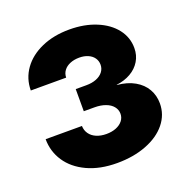

<svg xmlns="http://www.w3.org/2000/svg" viewBox="-102 -622 702 723"><g transform="rotate(-20 249.0 -260.0)"><path d="M25.2 -168.9H170.7Q171.1 -151 180.8 -137.4Q190.4 -123.7 207.8 -116.3Q225.2 -108.9 247.6 -108.9Q269.4 -108.9 286.5 -115.7Q303.6 -122.6 313.2 -134.8Q322.9 -147.1 322.9 -162.7Q322.9 -179.1 312.5 -191.8Q302.2 -204.6 283.2 -211.6Q264.3 -218.7 238.8 -218.7H196.2V-307.4H238.8Q261.5 -307.4 278.8 -314.2Q296.2 -321 305.9 -333.5Q315.6 -346.1 315.6 -361.9Q315.6 -377.2 307.3 -389.1Q298.9 -401.1 283.7 -407.7Q268.5 -414.3 248.9 -414.3Q228.2 -414.3 212 -407.6Q195.8 -401 186.6 -388.8Q177.3 -376.5 177.1 -360.3H35.4Q35.6 -408 62.6 -445.8Q89.6 -483.6 138.3 -505.1Q186.9 -526.6 249.7 -526.6Q309.9 -526.6 356.9 -507.2Q403.9 -487.9 430.3 -454.1Q456.6 -420.2 456.6 -377.6Q456.6 -348.4 442.6 -325.4Q428.6 -302.3 403.8 -288.1Q379 -273.8 347 -270V-269Q388.1 -265.3 417.1 -248.7Q446.2 -232.1 460.9 -206.2Q475.7 -180.4 475.7 -148.7Q475.7 -103.6 446.8 -68Q418 -32.4 366.1 -12.3Q314.3 7.8 248.4 7.8Q179.6 7.8 129.1 -15.8Q78.6 -39.4 52 -79.5Q25.4 -119.6 25.2 -168.9Z"/></g></svg>

Font: Intratopia Thin
Style: Regular
Weight: 100
Designer: Rasmus Andersson
Foundry: rsms
Version: Version 3.000;Glyphs 3.2.3 (3260)